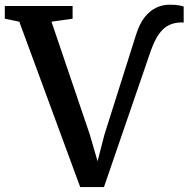

<svg xmlns="http://www.w3.org/2000/svg" viewBox="-39 -768 782 796"><path d="M293.5 7.5 41 -678 -19 -690.5V-743H262V-690.5L174.5 -678L333 -211L365.5 -99.5L394 -210L525 -624Q540 -671.5 562.2 -698.5Q584.5 -725.5 610.5 -737Q636.5 -748.5 663 -748.5Q688.5 -748.5 702.8 -745.8Q717 -743 722.5 -741V-674Q722.5 -674.5 720 -674.8Q717.5 -675 713 -675Q687 -675 664 -665Q641 -655 621.5 -629Q602 -603 585 -554L392 7.5Z"/></svg>

Font: Merriweather 28pt SemiBold
Style: Regular
Weight: 600
Version: Version 2.100